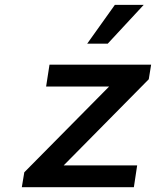

<svg xmlns="http://www.w3.org/2000/svg" viewBox="-20 -779 649 799"><path d="M342.8 -597.2 458 -758.8H578.1L428.2 -597.2ZM70.8 0 81.1 -62 434.1 -418.9H171.9L186 -509.8H608.9L599.1 -449.2L245.1 -90.8H550.8L537.1 0Z"/></svg>

Font: Office Code Pro Medium Italic
Style: Regular
Weight: 500
Italic angle: -9°
Designer: Nathan Rutzky & Paul D. Hunt
Foundry: Adobe Systems Incorporated
Version: Version 1.004;PS 001.004;hotconv 1.0.70;makeotf.lib2.5.58329